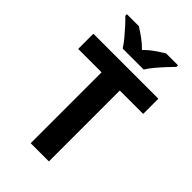

<svg xmlns="http://www.w3.org/2000/svg" viewBox="-274 -1030 1126 1126"><g transform="rotate(45 289.5 -467.0)"><path d="M365 0H214V-588H20V-714H559V-588H365ZM203 -774Q189 -797 166.5 -824Q144 -851 120.5 -877Q97 -903 78 -921V-934H177Q203 -918 233 -896.5Q263 -875 289 -848Q315 -875 346 -896.5Q377 -918 403 -934H502V-921Q484 -903 460 -877Q436 -851 413.5 -824Q391 -797 377 -774Z"/></g></svg>

Font: Noto Sans Gurmukhi
Style: Bold
Weight: 700
Designer: Jelle Bosma - Monotype Design Team
Foundry: Monotype Imaging Inc.
Version: Version 2.004; ttfautohint (v1.8.4.7-5d5b)